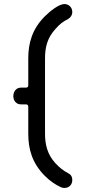

<svg xmlns="http://www.w3.org/2000/svg" viewBox="-20 -745 470 951"><path d="M109 -228C116 -228 120 -224 120 -216V-83C120 -7 139 63 202 126C227 151 253 169 281 182C287 185 293 186 299 186C322 186 338 170 338 147C338 130 331 119 316 112C295 101 274 85 254 63C214 19 203 -30 203 -83V-455C203 -511 214 -557 255 -602C275 -625 293 -639 316 -650C329 -657 338 -670 338 -686C338 -707 322 -725 299 -725C272 -725 228 -690 202 -664C139 -601 120 -531 120 -455V-322C120 -315 116 -311 109 -311H84C59 -311 46 -290 46 -269C46 -248 59 -228 84 -228Z"/></svg>

Font: Fabada
Style: Regular
Weight: 400
Designer: deFharo
Foundry: deFharo.com
Version: Version 4.000 2011 initial release